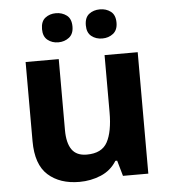

<svg xmlns="http://www.w3.org/2000/svg" viewBox="-54 -801 764 860"><g transform="rotate(-5 328.5 -371.0)"><path d="M579 -546V0H465L445 -70H437Q411 -28 365.5 -9Q320 10 269 10Q181 10 128 -37.5Q75 -85 75 -190V-546H224V-227Q224 -169 245 -139Q266 -109 312 -109Q380 -109 405 -155.5Q430 -202 430 -289V-546ZM161 -686Q161 -721 181 -736.5Q201 -752 229 -752Q257 -752 277.5 -736.5Q298 -721 298 -686Q298 -653 277.5 -637Q257 -621 229 -621Q201 -621 181 -637Q161 -653 161 -686ZM358 -686Q358 -721 378 -736.5Q398 -752 427 -752Q455 -752 475.5 -736.5Q496 -721 496 -686Q496 -653 475.5 -637Q455 -621 427 -621Q398 -621 378 -637Q358 -653 358 -686Z"/></g></svg>

Font: Noto IKEA Latin
Style: Bold
Weight: 700
Designer: Monotype Design Team
Foundry: Monotype Imaging Inc.
Version: Version 1.0